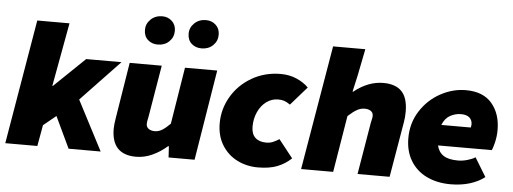

<svg xmlns="http://www.w3.org/2000/svg" viewBox="-54 -1004 3124 1169"><g transform="rotate(5 1508.5 -420.0)"><path d="M138 -761H335L264 -373H268L455 -553H671L434 -304L592 0H396L305 -192L228 -129L205 0H9Z M659 -145Q659 -170 666 -212L721 -553H917L864 -237Q864 -237 860 -217Q857 -202 857 -192Q857 -173 871.5 -162.5Q886 -152 909 -152Q933 -152 954.5 -165.5Q976 -179 1003 -206L1059 -553H1256L1166 0H1007L1003 -68H998Q956 -31 907.5 -9Q859 13 809 13Q659 13 659 -145ZM796 -762Q796 -799 824 -826Q852 -853 895 -853Q929 -853 953.5 -830.5Q978 -808 978 -771Q978 -732 950.5 -705.5Q923 -679 881 -679Q845 -679 820.5 -701Q796 -723 796 -762ZM1063 -762Q1063 -799 1091 -826Q1119 -853 1162 -853Q1197 -853 1221.5 -830.5Q1246 -808 1246 -771Q1246 -732 1218.5 -705.5Q1191 -679 1149 -679Q1112 -679 1087.5 -701Q1063 -723 1063 -762Z M1299 -235Q1299 -322 1343.5 -398Q1388 -474 1467 -520Q1546 -566 1644 -566Q1697 -566 1741.5 -546.5Q1786 -527 1814 -498L1715 -385Q1695 -399 1679 -404.5Q1663 -410 1642 -410Q1602 -410 1569.5 -386Q1537 -362 1518.5 -321Q1500 -280 1500 -232Q1500 -187 1524 -164.5Q1548 -142 1591 -142Q1613 -142 1630.5 -149Q1648 -156 1670 -170L1757 -60Q1719 -24 1671 -5.5Q1623 13 1554 13Q1485 13 1427 -16Q1369 -45 1334 -101.5Q1299 -158 1299 -235Z M1946 -761H2143L2111 -600L2088 -497H2092Q2178 -566 2271 -566Q2346 -566 2383.5 -526.5Q2421 -487 2421 -403Q2421 -369 2416 -341L2358 0H2162L2215 -316Q2219 -336 2220 -339Q2223 -351 2223 -361Q2223 -380 2208.5 -390Q2194 -400 2171 -400Q2147 -400 2124.5 -387.5Q2102 -375 2070 -346L2013 0H1817Z M2451 -245Q2451 -337 2498 -410.5Q2545 -484 2620 -525Q2695 -566 2775 -566Q2881 -566 2934.5 -503Q2988 -440 2988 -341Q2988 -302 2979 -264.5Q2970 -227 2963 -216H2635Q2644 -176 2674.5 -155.5Q2705 -135 2764 -135Q2791 -135 2821 -143.5Q2851 -152 2869 -164L2939 -49Q2902 -20 2849 -3.5Q2796 13 2731 13Q2649 13 2585.5 -17.5Q2522 -48 2486.5 -106.5Q2451 -165 2451 -245ZM2824 -342Q2827 -353 2827 -362Q2827 -387 2810 -402.5Q2793 -418 2758 -418Q2724 -418 2692.5 -401Q2661 -384 2644 -342Z"/></g></svg>

Font: Nebula Sans Black
Style: Regular
Weight: 900
Italic angle: -9°
Designer: Paul D. Hunt for Adobe (as Source Sans)
Foundry: Nebula Entertainment & Broadcasting LLC
Version: Version 1.010